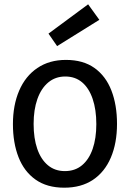

<svg xmlns="http://www.w3.org/2000/svg" viewBox="-20 -859 602 891"><path d="M427 -283Q427 -350 410 -400Q393 -450 361 -477Q329 -504 283 -504Q237 -504 204 -476.5Q171 -449 153.5 -399.5Q136 -350 136 -284Q136 -217 153 -168Q170 -119 202.5 -92Q235 -65 281 -65Q328 -65 360.5 -92Q393 -119 410 -168Q427 -217 427 -283ZM523 -284Q523 -195 494.5 -128Q466 -61 411.5 -24.5Q357 12 278 12Q198 12 145 -25.5Q92 -63 66 -129.5Q40 -196 40 -283Q40 -371 69 -438.5Q98 -506 153.5 -543.5Q209 -581 286 -581Q366 -581 418.5 -543.5Q471 -506 497 -439Q523 -372 523 -284ZM245 -645 205 -703 389 -839 441 -767Z"/></svg>

Font: Yaldevi ExtraLight Medium
Style: Regular
Weight: 500
Version: Version 1.100